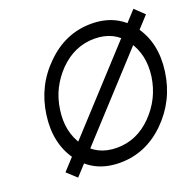

<svg xmlns="http://www.w3.org/2000/svg" viewBox="-127 -845 1007 989"><g transform="rotate(-20 377.0 -350.0)"><path d="M460 -634Q569 -634 627 -551Q657 -509 668 -459Q679 -409 671 -350Q654 -233 571 -149Q489 -66 380 -66Q271 -66 212 -149Q153 -233 170 -350Q178 -409 203 -459Q228 -509 269 -551Q352 -634 460 -634ZM471 -712Q330 -712 223 -606Q116 -502 95 -350Q74 -198 151 -93Q227 12 369 12Q509 12 616 -92Q724 -198 745 -350Q766 -502 689 -607Q612 -712 471 -712ZM138 10 754 -661 703 -710 86 -38Z"/></g></svg>

Font: Unageo
Style: Regular-Italic
Weight: 400
Designer: Richard Sepsi
Foundry: Richard Sepsi
Version: Version 2.000